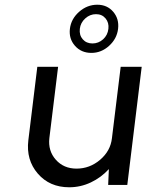

<svg xmlns="http://www.w3.org/2000/svg" viewBox="-20 -783 634 813"><path d="M367 -559Q324 -559 297.5 -589Q271 -619 276 -661Q281 -703 315 -733Q349 -763 392 -763Q434 -763 459.5 -733Q485 -703 480 -661Q475 -619 442 -589Q409 -559 367 -559ZM318 -661Q315 -634 330.5 -616.5Q346 -599 371.5 -599Q397 -599 416.5 -616.5Q436 -634 439 -661Q442 -687 427 -705Q412 -723 386.5 -723Q361 -723 341 -705Q321 -687 318 -661ZM491 -500H580L519 0H438L441 -67Q408 -31 364.5 -10.5Q321 10 273 10Q190 10 140 -48Q90 -106 100 -189L138 -500H226L189 -198Q183 -144 216.5 -106.5Q250 -69 304 -69Q360 -69 404 -106.5Q448 -144 454 -198Z"/></svg>

Font: Orkney
Style: Italic
Weight: 400
Italic angle: -7°
Designer: Samuel Oakes and Alfredo Marco Pradil
Foundry: Alfredo Marco Pradil
Version: 1.0; ttfautohint (v1.5)